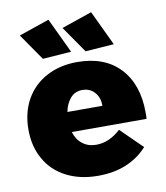

<svg xmlns="http://www.w3.org/2000/svg" viewBox="-86 -848 799 926"><g transform="rotate(-10 313.0 -384.5)"><path d="M523 -472C473 -525 403 -551 314 -551C257 -551 207 -539 164 -516C121 -493 87 -460 63 -418C39 -375 27 -326 27 -270C27 -215 39 -166 63 -125C86 -83 120 -51 164 -28C208 -5 260 7 320 7C371 7 417 -1 458 -18C499 -35 533 -59 562 -91L457 -194C419 -159 379 -142 337 -142C311 -142 289 -149 271 -163C252 -177 239 -197 231 -223H597C598 -230 598 -240 598 -254C598 -346 573 -419 523 -472ZM376 -388C391 -371 399 -349 398 -322H227C232 -350 243 -372 258 -389C273 -406 293 -414 316 -414C341 -414 361 -405 376 -388ZM214 -776 65 -725 155 -595 295 -605ZM423 -776 274 -725 364 -595 504 -605Z"/></g></svg>

Font: Argentum Sans ExtraBold
Style: Regular
Weight: 800
Designer: Julieta Ulanovsky
Foundry: Julieta Ulanovsky
Version: Version 5.001;February 15, 2019;FontCreator 11.5.0.2425 64-b